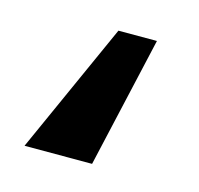

<svg xmlns="http://www.w3.org/2000/svg" viewBox="-56 -340 410 396"><g transform="rotate(15 149.5 -142.5)"><path d="M26.6 -2.8 152.2 -282.2H234.4L170.8 -2.8Z"/></g></svg>

Font: Hanken Grotesk
Style: Regular
Weight: 400
Designer: Alfredo Marco Pradil
Foundry: Hanken Design Co.
Version: Version 3.013